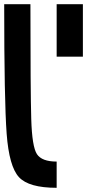

<svg xmlns="http://www.w3.org/2000/svg" viewBox="-20 -895 415 915"><path d="M125 -875Q125 -460.9 128.9 -328.1Q132.8 -195.3 156.2 -160.2Q179.7 -125 250 -125V0Q117.2 0 70.3 -50.8Q23.4 -101.6 11.7 -257.8Q0 -414.1 0 -875ZM375 -875V-625H250V-875Z"/></svg>

Font: CraftyPE
Style: Regular
Weight: 400
Designer: Erek Butcher
Foundry: Haunted Coop
Version: Version 0.018;April 4, 2024;FontCreator 15.0.0.2962 64-bit